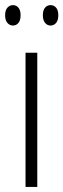

<svg xmlns="http://www.w3.org/2000/svg" viewBox="-30 -738 250 758"><path d="M-9.8 -677.7Q-9.8 -697.8 -0.7 -707.8Q8.3 -717.8 21.2 -717.8Q34.2 -717.8 42.7 -707.8Q51.3 -697.8 51.3 -677.7Q51.3 -657.7 42.7 -647.5Q34.2 -637.2 21.2 -637.2Q8.3 -637.2 -0.7 -647.5Q-9.8 -657.7 -9.8 -677.7ZM139.2 -678Q139.2 -697.8 147.9 -707.8Q156.7 -717.8 169.7 -717.8Q182.6 -717.8 191.4 -707.8Q200.2 -697.8 200.2 -677.7Q200.2 -657.7 191.4 -647.5Q182.6 -637.2 169.7 -637.2Q156.7 -637.2 147.9 -647.7Q139.2 -658.2 139.2 -678ZM117.2 0H70.8V-529.8H117.2Z"/></svg>

Font: Open Sans Hebrew Condensed Light
Style: Regular
Weight: 300
Width: 3
Foundry: Ascender Corporation, Yanek Iontef
Version: Version 2.001;PS 002.001;hotconv 1.0.70;makeotf.lib2.5.58329